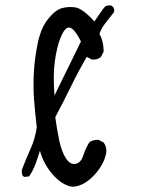

<svg xmlns="http://www.w3.org/2000/svg" viewBox="-20 -712 540 726"><path d="M252 -6Q215 -12 180 -51.5Q145 -91 131 -142Q123 -116 114 -91.5Q105 -67 90 -45L72 -43L66 -47Q61 -58 63 -71Q78 -110 95.5 -149Q113 -188 119 -231Q113 -282 109 -332Q105 -382 108 -437.5Q111 -493 123 -550Q135 -607 162 -640.5Q189 -674 213.5 -681Q238 -688 265 -684Q292 -680 337 -631L368 -676L378 -688Q388 -693 401 -691Q415 -682 411 -666Q396 -646 380 -626.5Q364 -607 356 -584Q372 -555 372 -517L362 -497Q349 -485 327 -487L308 -497Q275 -440 247 -382.5Q219 -325 189 -269Q195 -224 204 -181Q213 -138 229.5 -113Q246 -88 266 -92.5Q286 -97 294 -122Q302 -147 317 -173Q331 -185 353 -183L372 -173Q384 -157 382 -136Q374 -89 334 -47.5Q294 -6 252 -6ZM286 -555Q273 -582 259.5 -597Q246 -612 233.5 -606Q221 -600 208 -567Q195 -534 187.5 -481.5Q180 -429 186 -351Z"/></svg>

Font: Kosefont JP
Style: Regular
Weight: 400
Designer: Nozomi Seto 瀬戸のぞみ
Version: Version 3.00;June 19, 2020